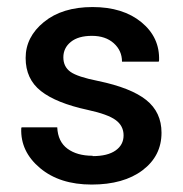

<svg xmlns="http://www.w3.org/2000/svg" viewBox="-20 -503 508 534"><path d="M224.1 -197.3Q136.2 -216.3 93.8 -249.8Q51.3 -283.2 51.3 -341.8Q51.3 -400.4 102.3 -441.9Q153.3 -483.4 237.5 -483.4Q321.8 -483.4 373.3 -441.2Q424.8 -398.9 422.4 -334.5L421.4 -331.5H319.3Q319.3 -362.3 296.4 -382.8Q273.4 -403.3 235.6 -403.3Q197.8 -403.3 177 -386.5Q156.2 -369.6 156.2 -343.5Q156.2 -317.4 176 -303.2Q195.8 -289.1 252.9 -277.8Q344.2 -258.8 386.7 -224.9Q429.2 -190.9 429.2 -133.8Q429.2 -69.3 376.5 -29.5Q323.7 10.3 234.9 10.3Q146 10.3 91.3 -35.6Q36.6 -81.5 39.1 -146L40 -148.9H139.2Q141.1 -108.9 167.7 -89.4Q194.3 -69.8 237.3 -69.8L237.8 -68.8Q279.3 -68.8 301.5 -84.5Q323.7 -100.1 323.7 -126.5Q323.7 -152.8 302 -168.9Q280.3 -185.1 224.1 -197.3Z"/></svg>

Font: Yantramanav Medium
Style: Regular
Weight: 500
Version: Version 1.001;PS 1.0;hotconv 1.0.72;makeotf.lib2.5.5900; ttf